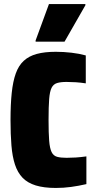

<svg xmlns="http://www.w3.org/2000/svg" viewBox="-20 -845 447 949"><path d="M256 84Q197 84 156.5 71.5Q116 59 91.5 33.5Q67 8 54 -31.5Q41 -71 36.5 -126Q32 -181 32 -252Q32 -329 38 -386Q44 -443 58 -482Q72 -521 97.5 -544.5Q123 -568 162 -578.5Q201 -589 256 -589Q294 -589 333 -584.5Q372 -580 404 -571V-433Q378 -437 354.5 -438.5Q331 -440 309 -440Q280 -440 262 -434.5Q244 -429 235 -411Q226 -393 223 -355.5Q220 -318 220 -252Q220 -187 223 -149.5Q226 -112 235 -93.5Q244 -75 262 -70Q280 -65 309 -65Q331 -65 354.5 -66.5Q378 -68 407 -72V65Q368 74 331 79Q294 84 256 84ZM156 -639V-645L222 -825H402V-819L299 -639Z"/></svg>

Font: Farlight84_Sys_V01
Style: Bold
Weight: 700
Designer: Monotype Design Team, Nadine Chahine and Nizar Qandah
Foundry: Monotype Imaging Inc.
Version: Version 2.004;October 31, 2024;FontCreator 14.0.0.2814 64-bi